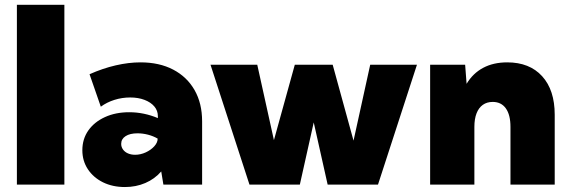

<svg xmlns="http://www.w3.org/2000/svg" viewBox="-20 -752 2318 782"><path d="M242.2 0H48.8V-732.4H242.2Z M803.2 0H645.5L636.7 -53.7Q609.9 -22.9 571.8 -6.6Q533.7 9.8 488.8 9.8Q438.5 9.8 399.4 -9.5Q360.4 -28.8 337.9 -62.7Q315.4 -96.7 315.4 -140.1Q315.4 -186 339.8 -220.7Q364.3 -255.4 407.5 -275.1Q450.7 -294.9 506.3 -294.9Q536.6 -294.9 565.9 -288.8Q595.2 -282.7 623 -271V-278.8Q623 -301.3 608.6 -318.4Q594.2 -335.4 568.6 -345.2Q543 -355 510.3 -355Q477.1 -355 446 -345.2Q415 -335.4 390.6 -317.4L344.7 -449.7Q398.4 -473.6 451.2 -485.8Q503.9 -498 552.2 -498Q628.9 -498 685.3 -468.5Q741.7 -439 772.5 -385Q803.2 -331.1 803.2 -257.8ZM530.3 -121.6Q552.2 -121.6 573.5 -131.3Q594.7 -141.1 608.4 -156.2Q622.1 -171.4 622.1 -187V-187.5Q604.5 -197.8 583 -203.4Q561.5 -209 540 -209Q509.3 -209 491.5 -197.5Q473.6 -186 473.6 -166Q473.6 -153.3 481 -143.1Q488.3 -132.8 501.2 -127.2Q514.2 -121.6 530.3 -121.6Z M1519.5 0H1314.5L1257.8 -253.4L1201.2 0H996.1L837.4 -488.3H1027.8L1095.7 -181.2L1180.7 -488.3H1335L1419.9 -179.2L1487.8 -488.3H1678.2Z M2239.3 0H2059.1V-235.4Q2059.1 -284.2 2040.3 -310.5Q2021.5 -336.9 1986.8 -336.9Q1963.4 -336.9 1946.5 -325Q1929.7 -313 1920.9 -290.3Q1912.1 -267.6 1912.1 -235.4V0H1731.9V-488.3H1874.5L1880.4 -410.6Q1906.2 -453.6 1948 -475.8Q1989.7 -498 2045.9 -498Q2136.7 -498 2188 -441.7Q2239.3 -385.3 2239.3 -284.7Z"/></svg>

Font: Kumbh Sans Black
Style: Regular
Weight: 900
Version: Version 1.005